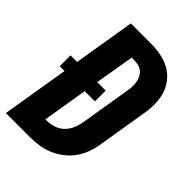

<svg xmlns="http://www.w3.org/2000/svg" viewBox="-215 -832 930 930"><g transform="rotate(45 250.0 -367.5)"><path d="M0 0 57 -345H24V-419H69L121 -735H259Q294 -735 327.5 -728.5Q361 -722 389.5 -706.5Q418 -691 438.5 -665.5Q459 -640 469 -609Q479 -578 479.5 -543Q480 -508 474 -474L431 -212Q426 -182 415 -153Q404 -124 385 -98Q366 -72 340 -52.5Q314 -33 285 -21Q256 -9 226 -4.5Q196 0 166 0ZM166 -114Q181 -114 196.5 -117Q212 -120 227 -127Q242 -134 254 -145.5Q266 -157 274.5 -171Q283 -185 288 -200Q293 -215 296 -231L339 -493Q342 -508 342.5 -523.5Q343 -539 340.5 -553.5Q338 -568 331.5 -581.5Q325 -595 314 -604Q303 -613 288 -617Q273 -621 258 -621H241L207 -419H265V-345H195L157 -114Z"/></g></svg>

Font: Iosevka Curly Heavy Oblique
Style: Regular
Weight: 900
Italic angle: -9°
Monospace: yes
Designer: Belleve Invis
Foundry: Belleve Invis
Version: Version 11.1.0; ttfautohint (v1.8.3)